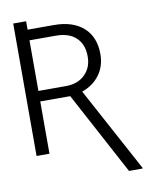

<svg xmlns="http://www.w3.org/2000/svg" viewBox="-101 -854 903 1109"><g transform="rotate(-10 350.5 -299.5)"><path d="M564.5 177.7 305.2 -306.6H129.4V0H53.7V-776.9H129.4V-727.5H283.2Q394.5 -727.5 456.8 -671.9Q519 -616.2 519 -515.6Q519 -446.3 481.7 -395Q444.3 -343.8 377.9 -320.3L644.5 173.3V177.7ZM129.4 -368.2H291.5Q360.8 -368.2 402.8 -409.4Q444.8 -450.7 444.3 -515.6Q444.3 -585 403.1 -625Q361.8 -665 283.2 -665H129.4Z"/></g></svg>

Font: Interop Light
Style: Regular
Weight: 300
Designer: Rasmus Andersson, Google, Jang Haemin
Foundry: jhaemin
Version: Version 1.007